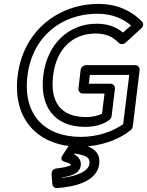

<svg xmlns="http://www.w3.org/2000/svg" viewBox="-20 -711 750 979"><path d="M120 -325C145 -525 294 -641 477 -641C556 -641 611 -613 648 -581L607 -545C574 -572 534 -590 472 -590C330 -590 220 -486 201 -328C181 -169 256 -64 414 -64C458 -64 504 -74 537 -99C543 -104 548 -111 549 -118L566 -259C568 -274 555 -284 544 -284H433L438 -329H639L608 -78C558 -42 480 -13 392 -13C212 -13 95 -122 120 -325ZM70 -325C42 -94 183 37 386 37C491 37 585 2 646 -47C651 -51 656 -59 657 -66L692 -354C693 -365 685 -379 670 -379H419C408 -379 393 -369 391 -354L380 -259C379 -248 387 -234 402 -234H513L500 -131C481 -121 451 -114 420 -114C290 -114 234 -189 251 -328C268 -464 353 -540 466 -540C527 -540 556 -521 586 -492C594 -484 610 -484 621 -494L700 -566C712 -577 713 -592 704 -601C661 -646 589 -691 483 -691C276 -691 98 -553 70 -325ZM361 72C431 82 439 99 436 125C432 158 381 187 295 196V194C333 188 386 178 392 132C395 104 377 85 358 76ZM357 20C348 19 336 24 330 33L300 79C280 109 310 114 312 115C341 122 342 129 342 131C336 135 308 144 268 148C247 150 242 167 243 178L247 228C248 238 257 249 270 248C361 242 475 215 486 125C494 59 444 29 357 20Z"/></svg>

Font: Falling Sky
Style: ExtOuObl
Weight: 400
Designer: Paul D. Hunt
Foundry: Adobe Systems Incorporated
Version: Version 1.02